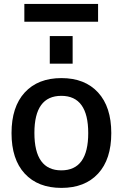

<svg xmlns="http://www.w3.org/2000/svg" viewBox="-20 -920 603 951"><path d="M150.4 -261.7Q150.4 -76.2 283.7 -76.2Q417 -76.2 417 -260.7Q417 -445.3 283.7 -445.3Q150.4 -445.3 150.4 -261.7ZM100.6 -812.5V-900.4H465.8V-812.5ZM226.6 -604.5V-741.2H339.8V-604.5ZM37.1 -260.7Q37.1 -390.6 102.5 -461.9Q168 -533.2 284.2 -533.2Q400.4 -533.2 465.8 -461.9Q531.2 -390.6 531.2 -260.7Q531.2 -130.9 465.8 -60.1Q400.4 10.7 284.2 10.7Q168 10.7 102.5 -60.1Q37.1 -130.9 37.1 -260.7Z"/></svg>

Font: Gen Shin Gothic Medium
Style: Regular
Weight: 500
Designer: [Source Han Sans]
Ryoko NISHIZUKA  (kana & ideographs); Paul D. Hunt (Latin, Greek & Cyrillic); Wenlong ZHANG  (bopomofo
Version: Version 1.002.20150607